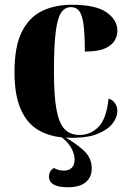

<svg xmlns="http://www.w3.org/2000/svg" viewBox="-20 -570 547 808"><path d="M281 10Q269 10 257 9Q306 38 336 67Q366 96 366 139Q366 176 340.5 197Q315 218 265 218Q186 218 186 172Q186 163 190.5 153.5Q195 144 207 137Q227 148 248 148Q270 148 282 136Q294 124 294 101Q294 79 280.5 54Q267 29 240 8Q179 2 134.5 -27Q90 -56 65.5 -114.5Q41 -173 41 -267Q41 -375 72 -436.5Q103 -498 157.5 -524Q212 -550 282 -550Q383 -550 428.5 -518Q474 -486 474 -440Q474 -422 464 -402Q454 -382 424.5 -367.5Q395 -353 337 -353Q337 -426 331.5 -466.5Q326 -507 313.5 -523.5Q301 -540 279 -540Q252 -540 236.5 -515.5Q221 -491 214 -432Q207 -373 207 -268Q207 -168 217.5 -110Q228 -52 251.5 -27Q275 -2 315 -2Q361 -2 394.5 -36Q428 -70 437 -155Q454 -150 464 -135.5Q474 -121 474 -103Q474 -78 455 -52Q436 -26 394 -8Q352 10 281 10Z"/></svg>

Font: Noto Serif Display SemiCondensed ExtraBold
Style: Regular
Weight: 800
Width: 4
Designer: Monotype Design Team
Foundry: Monotype Imaging Inc.
Version: Version 2.009